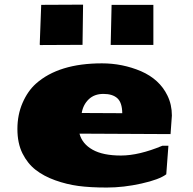

<svg xmlns="http://www.w3.org/2000/svg" viewBox="-20 -798 839 835"><path d="M647 -602.5H461.4L465.3 -776.9H647ZM154.8 -602.1Q152.8 -602.1 152.8 -605.5L159.2 -776.9L341.3 -777.8L338.9 -603ZM511.7 -305.7Q511.2 -351.6 490.5 -370.6Q469.7 -389.6 429.9 -389.6Q390.1 -389.6 365.7 -366Q341.3 -342.3 335.4 -306.6ZM136.2 -434.1Q235.4 -522.5 423.3 -522.5Q512.7 -522.5 593.3 -488.3Q673.8 -453.1 708 -382.8Q727.5 -343.3 727.5 -295.4L721.7 -214.8L325.7 -216.8Q337.4 -172.4 382.6 -147Q427.7 -121.6 505.9 -121.6Q584 -121.6 686 -164.1H712.4L703.1 -40Q672.9 -17.1 595.2 0.2Q517.6 17.6 444.6 17.6Q371.6 17.6 320.8 10.7Q270 3.9 220.2 -13.9Q170.4 -31.7 135 -59.3Q99.6 -86.9 77.6 -131.1Q55.7 -175.3 55.7 -237.1Q55.7 -298.8 78.1 -350.6Q100.6 -402.3 136.2 -434.1Z"/></svg>

Font: Seymour One
Style: Book
Weight: 400
Designer: vernon adams
Foundry: vernon adams
Version: Version 1.000; ttfautohint (v0.93) -l 8 -r 50 -G 200 -x 0 -w